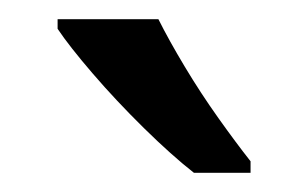

<svg xmlns="http://www.w3.org/2000/svg" viewBox="-20 -786 321 200"><path d="M145 -766Q156 -744 172.5 -716.5Q189 -689 207.5 -663Q226 -637 241 -618V-606H182Q159 -624 130 -652.5Q101 -681 76.5 -709.5Q52 -738 40 -756V-766Z"/></svg>

Font: Noto Sans Hebrew Droid SemiBold
Style: Regular
Weight: 600
Designer: Monotype Design Team
Foundry: Monotype Imaging Inc.
Version: Version 1.100; ttfautohint (v1.8.4.7-5d5b)